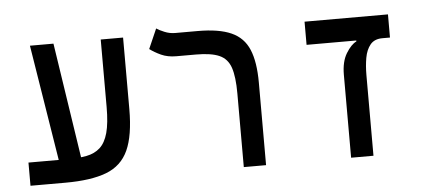

<svg xmlns="http://www.w3.org/2000/svg" viewBox="-45 -709 1848 806"><g transform="rotate(-5 879.0 -306.0)"><path d="M53.2 0V-97.7H218.3Q264.2 -97.7 298.3 -104.2Q332.5 -110.8 355.2 -131.3Q377.9 -151.9 389.2 -192.6Q400.4 -233.4 400.4 -301.8V-585.9H494.6V-284.2Q494.6 -173.3 466.3 -111.3Q438 -49.3 373.3 -24.7Q308.6 0 200.2 0Q163.1 0 126.5 0Q89.8 0 53.2 0ZM190.4 -37.6 102.1 -585.9H201.2L284.7 -37.6Z M1045.9 -347.7V0H952.1V-310.1Q952.1 -380.9 939 -419.4Q925.8 -458 891.6 -473.1Q857.4 -488.3 793.5 -488.3H710.4Q674.3 -488.3 647 -500.7Q619.6 -513.2 599.6 -528.3L636.2 -611.8Q647.5 -604 669.2 -595Q690.9 -585.9 714.4 -585.9H809.1Q898.4 -585.9 950.2 -562.7Q1002 -539.6 1023.9 -487.3Q1045.9 -435.1 1045.9 -347.7Z M1610.8 -585.9V-488.3H1259.3V-585.9ZM1468.8 -484.4V-520.5L1579.1 -488.3Q1544.9 -488.3 1527.6 -467Q1510.3 -445.8 1504.4 -412.1Q1498.5 -378.4 1498.5 -340.3V0H1404.3V-349.6Q1404.3 -404.8 1425.3 -439.2Q1446.3 -473.6 1468.8 -484.4Z"/></g></svg>

Font: Cascadia Code
Style: Regular
Weight: 400
Monospace: yes
Designer: Aaron Bell
Foundry: Saja Typeworks
Version: Version 2106.017